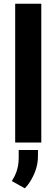

<svg xmlns="http://www.w3.org/2000/svg" viewBox="-20 -770 305 1037"><path d="M44 208 114 247C124 237 133 226 142 212C164 177 185 130 185 75V40H81V82C81 138 65 174 44 208ZM62 0H203V-750H62Z"/></svg>

Font: Aerodynamic
Style: Regular
Weight: 500
Designer: Google
Version: Version 2.000980; 2014